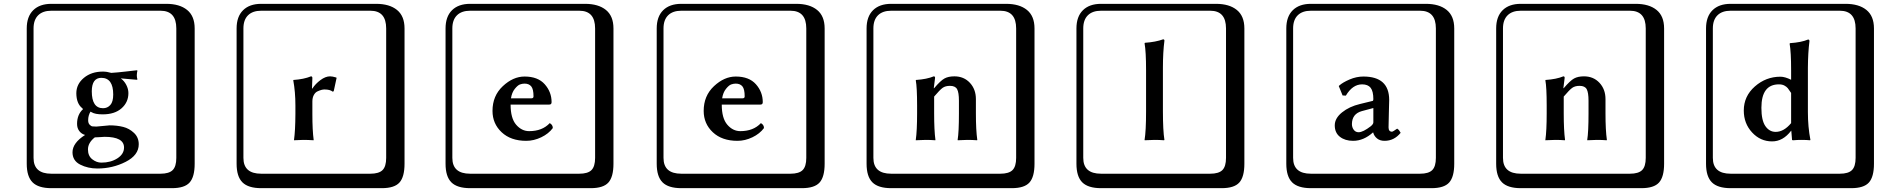

<svg xmlns="http://www.w3.org/2000/svg" viewBox="-20 -774 9938 1006"><path d="M652.8 -286.1Q652.8 -238.3 616.9 -206.5Q581.1 -174.8 518.1 -174.8Q478 -174.8 460 -186L454.1 -189Q441.9 -168.9 441.9 -144Q441.9 -128.9 449.5 -120.8Q457 -112.8 464.1 -111.8Q471.2 -110.8 484.9 -110.8L506.8 -112.8Q541 -116.7 554.2 -117.2Q593.3 -117.2 625.2 -109.1Q657.2 -101.1 682.1 -77.6Q707 -54.2 707 -18.1Q707 39.1 638.4 74Q569.8 108.9 490.2 108.9Q440.4 108.9 400.1 88.4Q359.9 67.9 359.9 23.9Q359.9 -24.9 425.8 -66.9Q407.7 -71.8 395.8 -86.9Q383.8 -102.1 383.8 -125Q383.8 -173.8 415 -202.1L411.1 -207Q380.4 -231 379.9 -285.2Q379.9 -333 419.4 -366Q459 -398.9 519 -398.9Q540 -398.9 563 -392.1Q595.2 -394 640.6 -399.4Q686 -404.8 696.8 -405.8L700.2 -403.8Q697.3 -394 696.8 -379.9Q696.8 -367.7 700.2 -357.9L696.8 -356Q695.3 -356 612.8 -363.3Q630.9 -350.1 641.8 -328.9Q652.8 -307.6 652.8 -286.1ZM573.2 -278.8Q573.2 -365.7 511.2 -366.2Q461.4 -366.2 460.9 -295.9Q460.9 -207 520 -207Q543 -207 558.1 -223.9Q573.2 -240.7 573.2 -278.8ZM249 -717.8Q204.1 -717.8 179.9 -693.8Q155.8 -669.9 155.8 -625V53.2Q155.8 136.2 249 136.2H820.8Q865.7 136.2 884.8 117.2Q903.8 98.1 903.8 53.2V-625Q903.8 -717.8 820.8 -717.8ZM1000 84Q1000 152.8 973.4 182.4Q946.8 211.9 880.9 211.9H249Q181.2 211.9 150.6 181.4Q120.1 150.9 120.1 84V-625Q120.1 -687 154.1 -720.5Q188 -753.9 249 -753.9H851.1Q920.9 -753.9 960.4 -721.9Q1000 -689.9 1000 -625ZM476.6 -54.2Q440.9 -25.9 440.9 8.8Q440.9 43 463.4 60.5Q485.8 78.1 511.2 78.1Q560.1 78.1 595 55.7Q629.9 33.2 629.9 -1Q629.9 -57.1 527.8 -57.1Q524.4 -57.1 506.6 -55.7Q488.8 -54.2 476.6 -54.2ZM477.5 -54.7H478Q478 -54.7 477.5 -54.7Z M1616.7 -310.1Q1632.8 -335 1659.2 -354.5Q1685.5 -374 1709.5 -374Q1721.7 -374 1740.7 -368.2L1743.7 -366.2L1728.5 -295.9L1722.7 -293.9Q1709.5 -305.2 1679.7 -305.2Q1672.9 -305.2 1664.3 -303Q1655.8 -300.8 1643.8 -295.4Q1631.8 -290 1624.3 -276.1Q1616.7 -262.2 1616.7 -242.2V-176.8Q1616.7 -90.8 1623.5 -41L1622.6 -39.1Q1593.8 -41 1568.8 -41L1520.5 -39.1V-41Q1527.3 -88.9 1527.8 -176.8V-221.2Q1527.8 -293 1516.6 -353L1517.6 -355Q1572.8 -358.9 1609.4 -374Q1616.2 -374 1616.7 -366.2L1614.7 -310.1ZM1348.6 -717.8Q1303.7 -717.8 1279.5 -693.8Q1255.4 -669.9 1255.4 -625V53.2Q1255.4 136.2 1348.6 136.2H1920.4Q1965.3 136.2 1984.4 117.2Q2003.4 98.1 2003.4 53.2V-625Q2003.4 -717.8 1920.4 -717.8ZM2099.6 84Q2099.6 152.8 2073 182.4Q2046.4 211.9 1980.5 211.9H1348.6Q1280.8 211.9 1250.2 181.4Q1219.7 150.9 1219.7 84V-625Q1219.7 -687 1253.7 -720.5Q1287.6 -753.9 1348.6 -753.9H1950.7Q2020.5 -753.9 2060.1 -721.9Q2099.6 -689.9 2099.6 -625Z M2657.2 -258.8H2764.2Q2775.4 -258.8 2775.4 -269Q2775.4 -307.1 2763.4 -321.5Q2751.5 -335.9 2728.5 -335.9Q2716.3 -335.9 2704.3 -331.5Q2692.4 -327.1 2677.2 -308.3Q2662.1 -289.6 2657.2 -258.8ZM2860.4 -128.9Q2876.5 -120.1 2876.5 -103Q2854.5 -73.2 2815.9 -54.7Q2777.3 -36.1 2737.3 -36.1Q2656.2 -36.1 2608.4 -81.1Q2560.5 -126 2560.5 -192.9Q2560.5 -272 2614.5 -322.5Q2668.5 -373 2728.5 -373Q2798.3 -373 2834.2 -332.5Q2870.1 -292 2870.1 -238.8Q2870.1 -225.6 2857.4 -226.1H2655.3Q2655.3 -154.3 2684.3 -120.6Q2713.4 -86.9 2752.4 -86.9Q2821.3 -86.9 2860.4 -128.9ZM2443.4 -717.8Q2398.4 -717.8 2374.3 -693.8Q2350.1 -669.9 2350.1 -625V53.2Q2350.1 136.2 2443.4 136.2H3015.1Q3060.1 136.2 3079.1 117.2Q3098.1 98.1 3098.1 53.2V-625Q3098.1 -717.8 3015.1 -717.8ZM3194.3 84Q3194.3 152.8 3167.7 182.4Q3141.1 211.9 3075.2 211.9H2443.4Q2375.5 211.9 2345 181.4Q2314.5 150.9 2314.5 84V-625Q2314.5 -687 2348.4 -720.5Q2382.3 -753.9 2443.4 -753.9H3045.4Q3115.2 -753.9 3154.8 -721.9Q3194.3 -689.9 3194.3 -625Z M3763.7 -258.8H3870.6Q3881.8 -258.8 3881.8 -269Q3881.8 -307.1 3869.9 -321.5Q3857.9 -335.9 3835 -335.9Q3822.8 -335.9 3810.8 -331.5Q3798.8 -327.1 3783.7 -308.3Q3768.6 -289.6 3763.7 -258.8ZM3966.8 -128.9Q3982.9 -120.1 3982.9 -103Q3960.9 -73.2 3922.4 -54.7Q3883.8 -36.1 3843.8 -36.1Q3762.7 -36.1 3714.8 -81.1Q3667 -126 3667 -192.9Q3667 -272 3720.9 -322.5Q3774.9 -373 3835 -373Q3904.8 -373 3940.7 -332.5Q3976.6 -292 3976.6 -238.8Q3976.6 -225.6 3963.9 -226.1H3761.7Q3761.7 -154.3 3790.8 -120.6Q3819.8 -86.9 3858.9 -86.9Q3927.7 -86.9 3966.8 -128.9ZM3549.8 -717.8Q3504.9 -717.8 3480.7 -693.8Q3456.5 -669.9 3456.5 -625V53.2Q3456.5 136.2 3549.8 136.2H4121.6Q4166.5 136.2 4185.5 117.2Q4204.6 98.1 4204.6 53.2V-625Q4204.6 -717.8 4121.6 -717.8ZM4300.8 84Q4300.8 152.8 4274.2 182.4Q4247.6 211.9 4181.6 211.9H3549.8Q3481.9 211.9 3451.4 181.4Q3420.9 150.9 3420.9 84V-625Q3420.9 -687 3454.8 -720.5Q3488.8 -753.9 3549.8 -753.9H4151.9Q4221.7 -753.9 4261.2 -721.9Q4300.8 -689.9 4300.8 -625Z M5093.3 -180.2Q5093.3 -91.3 5100.6 -41L5099.6 -39.1Q5074.7 -41 5048.3 -41Q5048.3 -41 4998.5 -39.1L4997.6 -41Q5004.4 -82 5004.4 -180.2V-246.1Q5004.4 -289.1 4994.9 -306.6Q4985.4 -324.2 4957.5 -324.2Q4933.6 -324.2 4918.9 -313.7Q4904.3 -303.2 4874.5 -268.1V-180.2Q4874.5 -91.3 4881.3 -41L4880.4 -39.1Q4855.5 -41 4830.6 -41L4778.3 -39.1V-41Q4785.2 -88.9 4785.2 -180.2V-221.2Q4785.2 -316.4 4778.3 -353L4779.3 -355Q4836.4 -358.9 4872.6 -374Q4879.4 -374 4879.4 -366.2L4872.6 -312H4874.5Q4908.7 -352.1 4929 -363Q4949.2 -374 4980.5 -374Q5030.3 -374 5061.8 -340.1Q5093.3 -306.2 5093.3 -254.9ZM4649.4 -717.8Q4604.5 -717.8 4580.3 -693.8Q4556.2 -669.9 4556.2 -625V53.2Q4556.2 136.2 4649.4 136.2H5221.2Q5266.1 136.2 5285.2 117.2Q5304.2 98.1 5304.2 53.2V-625Q5304.2 -717.8 5221.2 -717.8ZM5400.4 84Q5400.4 152.8 5373.8 182.4Q5347.2 211.9 5281.2 211.9H4649.4Q4581.5 211.9 4551 181.4Q4520.5 150.9 4520.5 84V-625Q4520.5 -687 4554.4 -720.5Q4588.4 -753.9 4649.4 -753.9H5251.5Q5321.3 -753.9 5360.8 -721.9Q5400.4 -689.9 5400.4 -625Z M5984.9 -190.9V-405.8Q5984.9 -503.9 5977.1 -546.9L5979 -549.8Q6035.2 -553.7 6074.2 -567.9Q6081.1 -567.9 6081.1 -561Q6073.2 -500 6073.2 -419.9V-190.9Q6073.2 -89.8 6081.1 -41L6079.1 -39.1Q6055.2 -41 6028.8 -41Q6028.8 -41 5978 -39.1L5977.1 -41Q5984.9 -86.9 5984.9 -190.9ZM5749 -717.8Q5704.1 -717.8 5679.9 -693.8Q5655.8 -669.9 5655.8 -625V53.2Q5655.8 136.2 5749 136.2H6320.8Q6365.7 136.2 6384.8 117.2Q6403.8 98.1 6403.8 53.2V-625Q6403.8 -717.8 6320.8 -717.8ZM6500 84Q6500 152.8 6473.4 182.4Q6446.8 211.9 6380.9 211.9H5749Q5681.2 211.9 5650.6 181.4Q5620.1 150.9 5620.1 84V-625Q5620.1 -687 5654.1 -720.5Q5688 -753.9 5749 -753.9H6351.1Q6420.9 -753.9 6460.4 -721.9Q6500 -689.9 6500 -625Z M7175.8 -208 7115.7 -191.9Q7064 -177.7 7063.5 -124Q7063.5 -106.9 7073 -94Q7082.5 -81.1 7098.6 -81.1Q7121.6 -81.1 7162.6 -112.8Q7175.8 -124 7175.8 -132.8ZM7255.4 -106.9Q7255.4 -84 7273.4 -84Q7278.3 -84 7300.8 -100.1L7302.7 -98.1Q7310.5 -94.2 7318.8 -78.1Q7284.7 -36.1 7234.4 -36.1Q7210.4 -36.1 7195.1 -48.6Q7179.7 -61 7174.8 -80.1H7173.8Q7125 -36.1 7069.8 -36.1Q7027.8 -36.1 7000.7 -57.1Q6973.6 -78.1 6973.6 -117.2Q6973.6 -154.3 7011.7 -185.1Q7049.8 -215.8 7105.5 -229L7171.4 -245.1Q7175.3 -245.1 7175.8 -253.9Q7175.8 -295.9 7161.6 -314Q7147.5 -332 7116.7 -332Q7066.9 -332 7031.7 -272.9L7014.6 -273.9L6994.6 -323.2L6997.6 -326.2Q7015.6 -342.3 7051.5 -357.7Q7087.4 -373 7123.5 -373Q7258.3 -373 7258.8 -251Q7258.8 -249 7257.1 -184.6Q7255.4 -120.1 7255.4 -106.9ZM6848.6 -717.8Q6803.7 -717.8 6779.5 -693.8Q6755.4 -669.9 6755.4 -625V53.2Q6755.4 136.2 6848.6 136.2H7420.4Q7465.3 136.2 7484.4 117.2Q7503.4 98.1 7503.4 53.2V-625Q7503.4 -717.8 7420.4 -717.8ZM7599.6 84Q7599.6 152.8 7573 182.4Q7546.4 211.9 7480.5 211.9H6848.6Q6780.8 211.9 6750.2 181.4Q6719.7 150.9 6719.7 84V-625Q6719.7 -687 6753.7 -720.5Q6787.6 -753.9 6848.6 -753.9H7450.7Q7520.5 -753.9 7560.1 -721.9Q7599.6 -689.9 7599.6 -625Z M8392.1 -180.2Q8392.1 -91.3 8399.4 -41L8398.4 -39.1Q8373.5 -41 8347.2 -41Q8347.2 -41 8297.4 -39.1L8296.4 -41Q8303.2 -82 8303.2 -180.2V-246.1Q8303.2 -289.1 8293.7 -306.6Q8284.2 -324.2 8256.3 -324.2Q8232.4 -324.2 8217.8 -313.7Q8203.1 -303.2 8173.3 -268.1V-180.2Q8173.3 -91.3 8180.2 -41L8179.2 -39.1Q8154.3 -41 8129.4 -41L8077.1 -39.1V-41Q8084 -88.9 8084 -180.2V-221.2Q8084 -316.4 8077.1 -353L8078.1 -355Q8135.3 -358.9 8171.4 -374Q8178.2 -374 8178.2 -366.2L8171.4 -312H8173.3Q8207.5 -352.1 8227.8 -363Q8248 -374 8279.3 -374Q8329.1 -374 8360.6 -340.1Q8392.1 -306.2 8392.1 -254.9ZM7948.2 -717.8Q7903.3 -717.8 7879.2 -693.8Q7855 -669.9 7855 -625V53.2Q7855 136.2 7948.2 136.2H8520Q8564.9 136.2 8584 117.2Q8603 98.1 8603 53.2V-625Q8603 -717.8 8520 -717.8ZM8699.2 84Q8699.2 152.8 8672.6 182.4Q8646 211.9 8580.1 211.9H7948.2Q7880.4 211.9 7849.9 181.4Q7819.3 150.9 7819.3 84V-625Q7819.3 -687 7853.3 -720.5Q7887.2 -753.9 7948.2 -753.9H8550.3Q8620.1 -753.9 8659.7 -721.9Q8699.2 -689.9 8699.2 -625Z M9364.7 -128.9V-287.1Q9353.5 -304.2 9347.2 -312Q9340.8 -319.8 9329.3 -325.9Q9317.9 -332 9300.8 -332Q9209 -332 9209 -209Q9209 -143.1 9230 -113Q9251 -83 9283.7 -83Q9326.7 -83 9364.7 -128.9ZM9364.7 -88.9Q9321.8 -32.7 9264.6 -33.2Q9203.6 -33.2 9160.2 -80.1Q9116.7 -127 9116.7 -194.8Q9116.7 -270 9174.8 -321Q9232.9 -372.1 9308.6 -372.1Q9332.5 -372.1 9364.7 -356V-404.8Q9364.7 -502 9356.9 -544.9L9358.9 -547.9Q9418 -551.8 9453.6 -566.9Q9460.4 -566.9 9460.9 -559.1Q9453.1 -498 9452.6 -418V-187Q9452.6 -109.9 9465.8 -41L9463.9 -39.1Q9445.8 -41 9417 -41Q9397 -41 9377 -39.1Q9370.1 -39.1 9369.6 -41L9365.7 -88.9ZM9047.9 -717.8Q9002.9 -717.8 8978.8 -693.8Q8954.6 -669.9 8954.6 -625V53.2Q8954.6 136.2 9047.9 136.2H9619.6Q9664.6 136.2 9683.6 117.2Q9702.6 98.1 9702.6 53.2V-625Q9702.6 -717.8 9619.6 -717.8ZM9798.8 84Q9798.8 152.8 9772.2 182.4Q9745.6 211.9 9679.7 211.9H9047.9Q8980 211.9 8949.5 181.4Q8918.9 150.9 8918.9 84V-625Q8918.9 -687 8952.9 -720.5Q8986.8 -753.9 9047.9 -753.9H9649.9Q9719.7 -753.9 9759.3 -721.9Q9798.8 -689.9 9798.8 -625Z"/></svg>

Font: Linux Biolinum Keyboard O
Style: Regular
Weight: 700
Designer: Philipp H. Poll
Foundry: Philipp H. Poll
Version: Version 0.6.1